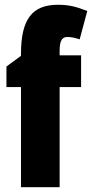

<svg xmlns="http://www.w3.org/2000/svg" viewBox="-20 -785 386 805"><path d="M320 -420V-553H230V-573C230 -613 240 -630 262 -630C279 -630 296 -626 314 -620L346 -739C297 -758 267 -765 223 -765C117 -765 68 -707 68 -560V-551L7 -506V-420H68V0H230V-420Z"/></svg>

Font: Noto Sans Myanmar ExtraCondensed Black
Style: Regular
Weight: 900
Width: 2
Designer: Monotype Design Team
Foundry: Monotype Imaging Inc.
Version: Version 2.107